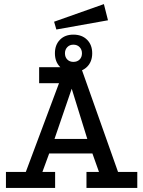

<svg xmlns="http://www.w3.org/2000/svg" viewBox="-20 -917 699 937"><path d="M9 0V-78H106L268 -511H171V-589H375L556 -78H650V0H402V-78H463L431 -168H220L187 -78H249V0ZM246 -239H406L330 -484ZM338 -748Q380 -748 405 -723Q430 -698 430 -657Q430 -616 405 -591Q380 -566 338 -566Q297 -566 272.5 -591Q248 -616 248 -657Q248 -698 272.5 -723Q297 -748 338 -748ZM338 -699Q320 -699 308.5 -687Q297 -675 297 -657Q297 -638 308.5 -626.5Q320 -615 338 -615Q357 -615 368.5 -626.5Q380 -638 380 -657Q380 -675 368.5 -687Q357 -699 338 -699ZM487 -897 507 -818 255 -773 244 -811Z"/></svg>

Font: Podkova Medium
Style: Regular
Weight: 500
Designer: Ilya Yudin
Foundry: Cyreal (www.cyreal.org)
Version: Version 2.103